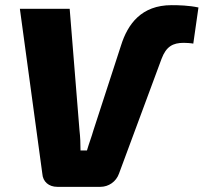

<svg xmlns="http://www.w3.org/2000/svg" viewBox="-20 -724 789 744"><path d="M202 0H369C401 0 430 -20 441 -51L606 -496C624 -544 650 -558 692 -558C701 -558 719 -557 729 -555L749 -695C712 -703 672 -704 645 -704C528 -704 475 -631 449 -548L342 -219C335 -194 324 -166 317 -141H292C292 -166 291 -194 288 -219L250 -690H57L144 -51C146 -20 169 0 202 0Z"/></svg>

Font: Exo 2 Extra Bold
Style: Italic
Weight: 800
Italic angle: -8°
Designer: Natanael Gama
Version: Version 1.001;PS 001.001;hotconv 1.0.88;makeotf.lib2.5.64775